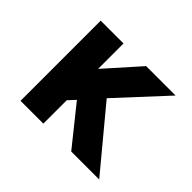

<svg xmlns="http://www.w3.org/2000/svg" viewBox="-114 -672 845 845"><g transform="rotate(45 308.0 -249.5)"><path d="M88.5 0V-499H230.5V-340.8L371.5 -499H554.6L348.6 -276.3L578.1 0H404L261 -178.4L230.5 -145.7V0Z"/></g></svg>

Font: Maven Pro
Style: Regular
Weight: 400
Designer: Joe Prince
Foundry: Joe Prince
Version: Version 2.103